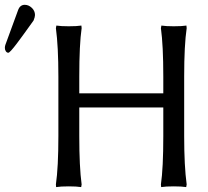

<svg xmlns="http://www.w3.org/2000/svg" viewBox="-41 -760 856 790"><path d="M61 -740.2Q76.7 -740.2 89.8 -727.8Q103 -715.3 103 -698.2Q103 -690.4 97.2 -675.8Q91.8 -668.5 77.9 -648.9Q64 -629.4 52.2 -613.3Q40.5 -597.2 27.6 -580.1Q14.6 -563 5.6 -553Q-3.4 -543 -6.8 -543Q-12.7 -543 -16.8 -548.8Q-21 -554.7 -21 -563Q-21 -569.3 -19 -575.2L33.2 -717.8Q41 -740.2 61 -740.2ZM673.8 -651.9Q708 -651.9 726.1 -654.8L727.1 -644Q716.8 -574.2 716.8 -444.8V-200.2Q716.8 -76.2 727.1 -1L725.1 9.8Q707 6.8 673.8 6.8Q640.6 6.8 622.1 9.8L621.1 -1Q630.9 -68.8 630.9 -200.2V-317.9H285.2V-200.2Q285.2 -72.3 294.9 -1L293 9.8Q274.4 6.8 242.2 6.8Q208.5 6.8 189.9 9.8L189 -1Q199.2 -72.3 199.2 -200.2V-444.8Q199.2 -568.8 189 -644L190.9 -654.8Q209 -651.9 242.2 -651.9Q275.4 -651.9 293.9 -654.8L294.9 -644Q285.2 -577.6 285.2 -444.8V-376H630.9V-444.8Q630.9 -572.8 621.1 -644L623 -654.8Q641.6 -651.9 673.8 -651.9Z"/></svg>

Font: Linear Smooth Low Contrast
Style: Regular
Weight: 500
Designer: Philipp H. Poll, Flanker
Foundry: Philipp H. Poll, reworked by Flanker
Version: Version 1.010 | FøM Fix